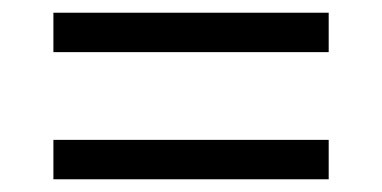

<svg xmlns="http://www.w3.org/2000/svg" viewBox="-20 -508 601 302"><path d="M64 -426V-488H497V-426ZM64 -226V-288H497V-226Z"/></svg>

Font: Noto Serif Khmer Medium
Style: Regular
Weight: 500
Version: Version 2.003